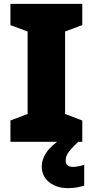

<svg xmlns="http://www.w3.org/2000/svg" viewBox="-20 -734 480 994"><path d="M406 0H34V-110L123 -144V-571L34 -604V-714H406V-604L317 -571V-144L406 -110ZM320 97Q320 115 330.5 122.5Q341 130 358 130Q371 130 388.5 126.5Q406 123 416 119V227Q400 232 379 236Q358 240 331 240Q274 240 235 209.5Q196 179 196 127Q196 93 219.5 56.5Q243 20 310 -25L385 0Q351 32 335.5 53Q320 74 320 97Z"/></svg>

Font: Noto Sans Telugu Black
Style: Regular
Weight: 900
Designer: Jelle Bosma - Monotype Design Team
Foundry: Monotype Imaging Inc.
Version: Version 2.005; ttfautohint (v1.8.4.7-5d5b)